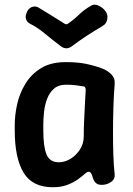

<svg xmlns="http://www.w3.org/2000/svg" viewBox="-20 -774 557 807"><path d="M202 13Q116 13 79 -48.5Q42 -110 42 -225V-250Q42 -290 52 -335.5Q62 -381 86.5 -421.5Q111 -462 152.5 -487.5Q194 -513 257 -513Q306 -513 342 -505.5Q378 -498 407 -487Q430 -479 447 -462.5Q464 -446 462 -421Q458 -372 456.5 -319.5Q455 -267 455 -216Q455 -165 456.5 -120.5Q458 -76 462 -42Q464 -21 446.5 -9Q429 3 408 3Q392 3 383.5 -4.5Q375 -12 370 -27Q367 -39 363 -45.5Q359 -52 352 -52Q346 -52 335 -42Q324 -32 306.5 -19.5Q289 -7 263 3Q237 13 202 13ZM227 -92Q253 -92 276.5 -106.5Q300 -121 316 -145.5Q332 -170 332 -200Q332 -233 333.5 -264.5Q335 -296 336.5 -327.5Q338 -359 340 -392Q342 -410 330 -411Q319 -413 299.5 -415.5Q280 -418 257 -418Q226 -418 207 -401.5Q188 -385 178 -358.5Q168 -332 165 -303Q162 -274 162 -250V-225Q162 -158 175.5 -125Q189 -92 227 -92ZM425 -724Q431 -716 431.5 -704.5Q432 -693 427.5 -682.5Q423 -672 413 -666Q373 -642 344.5 -623.5Q316 -605 284 -581Q259 -561 234 -581Q202 -605 169.5 -632Q137 -659 105 -675Q91 -683 88.5 -697Q86 -711 94 -724V-726Q104 -743 119 -746Q134 -749 147 -739Q174 -723 199.5 -707Q225 -691 252 -674Q256 -672 258.5 -672Q261 -672 265 -674Q290 -691 311.5 -712Q333 -733 361 -749Q375 -759 394 -750.5Q413 -742 424 -726Z"/></svg>

Font: Winky Sans Medium
Style: Regular
Weight: 500
Designer: Simon Atzbach
Foundry: typofactur
Version: Version 1.205